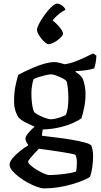

<svg xmlns="http://www.w3.org/2000/svg" viewBox="-20 -844 558 1064"><path d="M226 200Q210 200 185.5 191.5Q161 183 134.5 168.5Q108 154 85 136.5Q62 119 47.5 101.5Q33 84 33 69Q33 53 49.5 33Q66 13 90.5 -6.5Q115 -26 137 -39Q132 -46 126.5 -56.5Q121 -67 121 -76Q121 -86 132 -100.5Q143 -115 158 -129.5Q173 -144 184 -152L219 -145L212 -92Q219 -91 246.5 -87.5Q274 -84 310.5 -79.5Q347 -75 384 -68.5Q421 -62 449 -54.5Q477 -47 486 -38Q491 -25 493.5 -9.5Q496 6 496 20Q496 50 491.5 82Q487 114 479 136Q468 144 442 155Q416 166 381 176.5Q346 187 305.5 193.5Q265 200 226 200ZM253 126Q273 126 302.5 123.5Q332 121 359.5 116.5Q387 112 401 107Q404 100 405 82.5Q406 65 406 56Q406 42 403.5 30.5Q401 19 398 14Q396 12 376.5 8Q357 4 329.5 -0.5Q302 -5 273.5 -9Q245 -13 223.5 -16Q202 -19 196 -20Q183 -7 169 8Q155 23 145.5 35Q136 47 136 53Q136 60 150 72.5Q164 85 184 97Q204 109 223 117.5Q242 126 253 126ZM212 -126Q183 -137 160.5 -147Q138 -157 122.5 -165Q107 -173 97 -180.5Q87 -188 82 -194Q74 -205 66 -228.5Q58 -252 58 -284Q58 -332 66 -369Q74 -406 81 -429Q91 -435 114.5 -446.5Q138 -458 167.5 -470.5Q197 -483 227.5 -491.5Q258 -500 281 -500Q293 -500 311.5 -495.5Q330 -491 338 -488Q367 -492 397.5 -503.5Q428 -515 454.5 -528Q481 -541 496 -548L514 -536Q514 -517 510 -496.5Q506 -476 502 -465Q481 -458 454.5 -454.5Q428 -451 399 -450V-445Q408 -440 418.5 -431.5Q429 -423 438 -409Q445 -393 449.5 -369Q454 -345 454 -325Q454 -285 446.5 -248Q439 -211 431 -188Q418 -178 388 -164Q358 -150 313.5 -139Q269 -128 212 -126ZM262 -183Q273 -183 290 -187Q307 -191 322.5 -197Q338 -203 344 -207Q351 -218 355 -243.5Q359 -269 359 -296Q359 -331 355.5 -360Q352 -389 347 -396Q344 -401 327.5 -409.5Q311 -418 292.5 -425Q274 -432 265 -432Q253 -432 233.5 -427.5Q214 -423 195 -417Q176 -411 166 -405Q162 -394 158 -372.5Q154 -351 154 -328Q154 -301 156.5 -278Q159 -255 163 -240.5Q167 -226 170 -222Q176 -216 193.5 -206.5Q211 -197 231 -190Q251 -183 262 -183ZM249 -599Q242 -599 231 -608Q220 -617 209.5 -630Q199 -643 192 -656Q185 -669 185 -678Q185 -689 193.5 -706.5Q202 -724 215.5 -744.5Q229 -765 244 -783Q259 -801 273 -812.5Q287 -824 297 -824Q307 -824 317 -818Q327 -812 334.5 -804Q342 -796 342 -789Q328 -783 312 -770.5Q296 -758 283.5 -745Q271 -732 267 -723L265 -736Q278 -727 292.5 -712.5Q307 -698 318 -683Q329 -668 329 -657Q329 -650 320 -640Q311 -630 298 -620.5Q285 -611 271.5 -605Q258 -599 249 -599Z"/></svg>

Font: Texturina Medium
Style: Regular
Weight: 500
Designer: Guillermo Torres Carreño
Foundry: Omnibus-Type
Version: Version 1.003